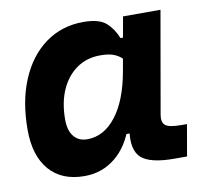

<svg xmlns="http://www.w3.org/2000/svg" viewBox="-65 -592 716 673"><g transform="rotate(-10 293.0 -255.5)"><path d="M310.5 -397Q262.7 -397 226.8 -371.8Q190.9 -346.7 170.9 -301.8Q150.9 -256.8 150.9 -196.3Q150.9 -157.7 168 -136.5Q185.1 -115.2 215.8 -115.2Q274.9 -115.2 318.1 -170.4Q361.3 -225.6 379.4 -325.7L413.6 -517.6H546.9L483.4 -154.8Q479 -129.4 491.7 -118.2Q504.4 -106.9 550.3 -106.9H568.8L549.3 4.9H504.9Q417.5 4.9 386.7 -23.7Q356 -52.2 366.7 -122.1L395 -109.4H338.4L364.3 -137.7Q341.8 -66.9 294.4 -28.3Q247.1 10.3 184.1 10.3Q103.5 10.3 59.3 -40.5Q15.1 -91.3 15.1 -184.1Q15.1 -285.6 47.4 -361.8Q79.6 -438 137.7 -480.2Q195.8 -522.5 272.9 -522.5Q328.6 -522.5 353.3 -500.7Q377.9 -479 391.6 -444.3H404.3L412.6 -340.8Q401.9 -355.5 390.9 -368.2Q379.9 -380.9 361.6 -388.9Q343.3 -397 310.5 -397Z"/></g></svg>

Font: Cascadia Mono NF
Style: Italic
Weight: 400
Italic angle: -10°
Monospace: yes
Designer: Aaron Bell
Foundry: Saja Typeworks
Version: Version 2404.023